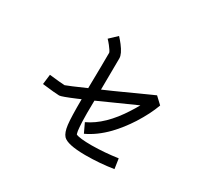

<svg xmlns="http://www.w3.org/2000/svg" viewBox="-150 -989 1299 1210"><g transform="rotate(30 500.0 -383.5)"><path d="M368.2 -288.1Q273.4 -248 257.8 -248Q233.4 -248 133.8 -259.8L142.6 -332Q227.5 -322.3 254.9 -321.3Q278.3 -329.1 393.6 -379.9Q393.6 -385.7 393.6 -396.5Q396.5 -548.8 396.5 -639.6Q392.6 -652.3 370.1 -680.7Q356.4 -698.2 343.8 -710.9L397.5 -761.7Q414.1 -744.1 430.7 -722.7Q469.7 -671.9 469.7 -640.6Q469.7 -549.8 467.8 -412.1Q500 -425.8 537.1 -442.4Q676.8 -505.9 792 -557.6L840.8 -511.7Q814.5 -438.5 760.7 -353.5Q712.9 -279.3 659.2 -223.6Q589.8 -152.3 513.7 -117.2L482.4 -183.6Q600.6 -238.3 697.3 -391.6Q715.8 -419.9 732.4 -450.2Q636.7 -407.2 555.7 -371.1Q507.8 -349.6 466.8 -331.1Q464.8 -226.6 466.8 -177.7Q468.8 -137.7 471.7 -114.3Q474.6 -98.6 477.5 -90.8Q503.9 -78.1 593.8 -78.1Q687.5 -79.1 781.2 -92.8L792 -20.5Q691.4 -4.9 590.8 -4.9Q587.9 -4.9 585 -4.9Q457 -5.9 424.8 -40Q404.3 -62.5 397.9 -115.7Q391.6 -168.9 392.6 -298.8Q379.9 -293 368.2 -288.1Z"/></g></svg>

Font: irohakakuC Regular
Style: Regular
Weight: 400
Designer: [Source Han Sans]
Ryoko NISHIZUKA Ë•øÂ°öÊ∂ºÂ≠ê (kana & ideographs); Paul D. Hunt (Latin, Greek & Cyrillic); Wenlong ZHAN
Version: Version 1.001.20160904